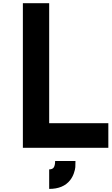

<svg xmlns="http://www.w3.org/2000/svg" viewBox="-20 -937 707 1217"><path d="M424.5 205.1Q380.9 260.4 291.7 260.4V136.7Q313.2 136.7 321.3 123.4Q329.4 110 329.4 83.3H458.3Q458.3 108.1 457.4 122.7Q456.4 137.4 448.2 161.1Q440.1 184.9 424.5 205.1ZM125 0V-916.7H291.7V-156.2H666.7V0Z"/></svg>

Font: Monoid
Style: Bold
Weight: 700
Width: 4
Designer: Andreas Larsen (@larsenwork)
Version: Version 0.61